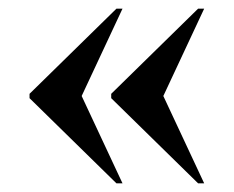

<svg xmlns="http://www.w3.org/2000/svg" viewBox="-20 -491 539 442"><path d="M436 -69H450L356 -270L450 -471H436L236 -275V-265ZM248 -69H262L168 -270L262 -471H248L48 -275V-265Z"/></svg>

Font: Noto Serif Display Condensed ExtraBold
Style: Regular
Weight: 800
Width: 3
Designer: Monotype Design Team
Foundry: Monotype Imaging Inc.
Version: Version 2.009